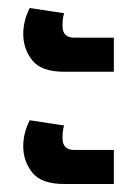

<svg xmlns="http://www.w3.org/2000/svg" viewBox="-20 -512 346 479"><path d="M140 -333H264V-418H165Q136 -418 136 -447Q136 -468 140 -479L54 -492Q38 -460 38 -427Q38 -390 60.5 -361.5Q83 -333 140 -333ZM140 -53H264V-138H165Q136 -138 136 -167Q136 -188 140 -199L54 -212Q38 -180 38 -147Q38 -110 60.5 -81.5Q83 -53 140 -53Z"/></svg>

Font: Noto Sans Thai UI Condensed Semi
Style: Regular
Weight: 600
Width: 3
Designer: Monotype Design Team
Foundry: Monotype Imaging Inc.
Version: Version 1.901